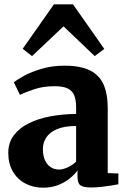

<svg xmlns="http://www.w3.org/2000/svg" viewBox="-20 -862 588 893"><path d="M180.5 11Q135.5 11 98.8 -8Q62 -27 40.2 -63.5Q18.5 -100 18.5 -151.5Q18.5 -198 43.8 -232Q69 -266 112.8 -288Q156.5 -310 213.5 -320.8Q270.5 -331.5 334 -332V-363Q334 -396.5 325.5 -418Q317 -439.5 295.5 -450.2Q274 -461 234.5 -461Q179.5 -461 137.8 -446.5Q96 -432 72.5 -421L44.5 -479Q58 -491 91.5 -509.2Q125 -527.5 173.5 -542Q222 -556.5 280.5 -556.5Q353.5 -556.5 397.5 -535Q441.5 -513.5 461.2 -469.8Q481 -426 481 -358.5V-57L530.5 -55V-5Q519 -2.5 497.5 1Q476 4.5 450.8 7.2Q425.5 10 404 10Q368 10 354.2 0Q340.5 -10 340.5 -40.5V-69.5Q329 -52.5 306.5 -33.8Q284 -15 252.2 -2Q220.5 11 180.5 11ZM254.5 -73.5Q273 -73.5 295.8 -84Q318.5 -94.5 334 -110.5V-276Q279 -276 244.8 -261.2Q210.5 -246.5 195 -222.2Q179.5 -198 179.5 -168.5Q179.5 -138.5 189 -117.2Q198.5 -96 215.2 -84.8Q232 -73.5 254.5 -73.5ZM129 -601 85.5 -635 231 -842H319.5L465 -634.5L420.5 -601L275.5 -739.5Z"/></svg>

Font: Merriweather 48pt ExtraBold
Style: Regular
Weight: 800
Version: Version 2.100